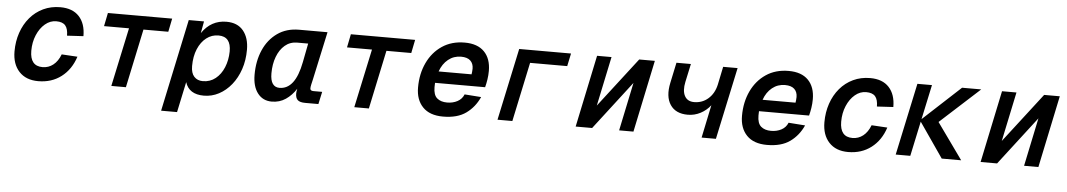

<svg xmlns="http://www.w3.org/2000/svg" viewBox="-37 -906 7874 1417"><g transform="rotate(5 3900.0 -198.0)"><path d="M249 12Q158 12 107 -43Q56 -98 56 -192Q56 -266 78 -330.5Q100 -395 141 -443.5Q182 -492 239 -519Q296 -546 365 -546Q456 -546 504.5 -493.5Q553 -441 553 -348L432 -341Q432 -392 411.5 -416Q391 -440 344 -440Q299 -440 261.5 -408.5Q224 -377 201.5 -324Q179 -271 179 -207Q179 -94 272 -94Q316 -94 350.5 -121Q385 -148 405 -200L522 -193Q491 -97 419.5 -42.5Q348 12 249 12Z M790 0 883 -435H698L718 -534H1194L1174 -435H990L898 0Z M1172 150 1317 -534H1430L1414 -446Q1482 -546 1596 -546Q1678 -546 1721 -493.5Q1764 -441 1764 -353Q1764 -275 1741.5 -208.5Q1719 -142 1679 -92.5Q1639 -43 1587 -15.5Q1535 12 1476 12Q1366 12 1338 -76L1290 150ZM1459 -94Q1513 -94 1553 -126Q1593 -158 1615 -211.5Q1637 -265 1638 -329Q1639 -440 1546 -440Q1496 -440 1456.5 -409.5Q1417 -379 1394 -324.5Q1371 -270 1371 -198Q1371 -146 1395 -120Q1419 -94 1459 -94Z M1979 12Q1913 12 1874.5 -38Q1836 -88 1836 -175Q1836 -277 1871.5 -358Q1907 -439 1974 -486.5Q2041 -534 2135 -534H2345L2268 -178Q2263 -157 2259 -139Q2255 -121 2255 -110Q2255 -92 2280 -92H2344L2324 0H2226Q2187 0 2170.5 -15Q2154 -30 2154 -63Q2154 -77 2159 -99Q2127 -49 2082 -18.5Q2037 12 1979 12ZM2027 -94Q2085 -94 2124 -144.5Q2163 -195 2183 -299L2210 -438H2130Q2076 -438 2038 -405.5Q2000 -373 1979.5 -318.5Q1959 -264 1959 -196Q1959 -144 1976.5 -119Q1994 -94 2027 -94Z M2590 0 2683 -435H2498L2518 -534H2994L2974 -435H2790L2698 0Z M3248 12Q3149 12 3097.5 -41.5Q3046 -95 3046 -186Q3046 -288 3084.5 -369.5Q3123 -451 3193.5 -498.5Q3264 -546 3361 -546Q3456 -546 3506 -495Q3556 -444 3556 -353Q3556 -321 3551 -289Q3546 -257 3539 -231H3168Q3167 -215 3167 -199Q3167 -141 3194.5 -117.5Q3222 -94 3269 -94Q3312 -94 3345.5 -112Q3379 -130 3393 -165L3516 -156Q3482 -80 3418 -34Q3354 12 3248 12ZM3343 -440Q3289 -440 3248 -407Q3207 -374 3187 -317H3431Q3432 -326 3433.5 -335Q3435 -344 3435 -359Q3435 -397 3412 -418.5Q3389 -440 3343 -440Z M3651 0 3765 -534H4149L4129 -439H3854L3761 0Z M4230 0 4342 -534H4449L4372 -168L4654 -534H4770L4658 0H4552L4627 -358L4352 0Z M5163 0 5214 -244Q5184 -205 5140 -182Q5096 -159 5046 -159Q4956 -159 4916 -219.5Q4876 -280 4898 -383L4930 -534H5037L5008 -399Q4994 -333 5014.5 -294.5Q5035 -256 5085 -256Q5145 -256 5189 -294.5Q5233 -333 5248 -399L5276 -534H5383L5269 0Z M5648 12Q5549 12 5497.5 -41.5Q5446 -95 5446 -186Q5446 -288 5484.5 -369.5Q5523 -451 5593.5 -498.5Q5664 -546 5761 -546Q5856 -546 5906 -495Q5956 -444 5956 -353Q5956 -321 5951 -289Q5946 -257 5939 -231H5568Q5567 -215 5567 -199Q5567 -141 5594.5 -117.5Q5622 -94 5669 -94Q5712 -94 5745.5 -112Q5779 -130 5793 -165L5916 -156Q5882 -80 5818 -34Q5754 12 5648 12ZM5743 -440Q5689 -440 5648 -407Q5607 -374 5587 -317H5831Q5832 -326 5833.5 -335Q5835 -344 5835 -359Q5835 -397 5812 -418.5Q5789 -440 5743 -440Z M6249 12Q6158 12 6107 -43Q6056 -98 6056 -192Q6056 -266 6078 -330.5Q6100 -395 6141 -443.5Q6182 -492 6239 -519Q6296 -546 6365 -546Q6456 -546 6504.5 -493.5Q6553 -441 6553 -348L6432 -341Q6432 -392 6411.5 -416Q6391 -440 6344 -440Q6299 -440 6261.5 -408.5Q6224 -377 6201.5 -324Q6179 -271 6179 -207Q6179 -94 6272 -94Q6316 -94 6350.5 -121Q6385 -148 6405 -200L6522 -193Q6491 -97 6419.5 -42.5Q6348 12 6249 12Z M6601 0 6715 -534H6823L6768 -277L7046 -534H7188L6895 -267L7086 0H6942L6764 -258L6709 0Z M7230 0 7342 -534H7449L7372 -168L7654 -534H7770L7658 0H7552L7627 -358L7352 0Z"/></g></svg>

Font: Geist Mono SemiBold
Style: Italic
Weight: 600
Italic angle: -12°
Monospace: yes
Designer: Basement.studio, Andrés Briganti, Mateo Zaragoza
Foundry: Basement.studio, Vercel, Andrés Briganti, Guido Ferreyra, Mateo Zaragoza
Version: Version 1.500; ttfautohint (v1.8.4.7-5d5b)